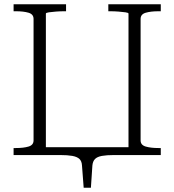

<svg xmlns="http://www.w3.org/2000/svg" viewBox="-20 -730 821 904"><path d="M44 -710H291V-677H282Q263 -677 243.5 -675.5Q224 -674 210 -672Q196 -670 196 -666V0H44V-33H55Q91 -33 114.5 -40Q138 -47 138 -69V-641Q138 -663 114.5 -670Q91 -677 55 -677H44ZM490 -710H737V-677H726Q690 -677 666 -670Q642 -663 642 -641V-69Q642 -47 666 -40Q690 -33 726 -33H737V0H585V-666Q585 -670 571 -672Q557 -674 537.5 -675.5Q518 -677 499 -677H490ZM162 0V-37H616V0H517Q482 0 460 4Q438 8 427.5 18.5Q417 29 415 49L408 154H374L366 49Q365 29 354 18.5Q343 8 320.5 4Q298 0 263 0Z"/></svg>

Font: Roboto Serif 36pt ExtraLight
Style: Regular
Weight: 250
Designer: Greg Gazdowicz
Foundry: Commercial Type
Version: Version 1.008